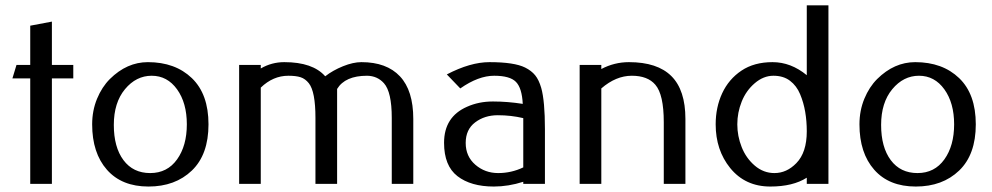

<svg xmlns="http://www.w3.org/2000/svg" viewBox="-20 -680 3670 710"><path d="M171.9 -390.1V0H91.8V-390.1H25.9L41 -439.9H91.8V-585L171.9 -600.1V-439.9H251V-390.1Z M634.8 -90.6Q670.9 -141.1 670.9 -220.2Q670.9 -299.3 634.8 -349.6Q598.6 -399.9 541 -399.9Q483.4 -399.9 442.1 -350.1Q400.9 -300.3 400.9 -218Q400.9 -135.7 436.5 -87.9Q472.2 -40 535.4 -40Q598.6 -40 634.8 -90.6ZM320.8 -220.2Q320.8 -271 338.9 -314.9Q356.9 -358.4 386.2 -387.7Q449.2 -450.2 526.9 -450.2Q627.9 -450.2 689.5 -391.1Q751 -332 751 -220.2Q751 -108.4 689.5 -49.3Q627.9 9.8 529.1 9.8Q430.2 9.8 375.5 -52.2Q320.8 -114.3 320.8 -220.2Z M944.3 -356V0H864.3V-439.9H944.3V-426.8Q984.4 -450.2 1031.2 -450.2Q1136.7 -450.2 1182.6 -397.9Q1210.9 -419.9 1248.5 -435.1Q1286.1 -450.2 1316.4 -450.2Q1409.7 -450.2 1459 -397.7Q1508.3 -345.2 1508.3 -240.2V0H1428.7V-244.1Q1428.7 -339.8 1399.9 -372.1Q1375.5 -399.4 1337.4 -399.9Q1256.3 -399.9 1226.6 -351.1V0H1146.5V-244.1Q1146.5 -341.3 1122.1 -372.1Q1108.9 -388.7 1091.8 -394.3Q1074.7 -399.9 1046.4 -399.9Q989.7 -399.9 944.3 -356Z M1632.3 -404.8Q1719.2 -450.2 1790 -450.2Q1881.8 -450.2 1921.9 -430.2Q1945.3 -418.5 1959 -401.6Q1972.7 -384.8 1981.4 -355Q1995.1 -306.6 1995.1 -202.1V0H1915V-7.8Q1859.9 9.8 1806.2 9.8Q1721.2 9.8 1671.6 -28.6Q1622.1 -66.9 1622.1 -151.9Q1622.1 -248 1707 -285.2Q1750.5 -304.7 1802.2 -304.7H1803.7Q1856.4 -304.7 1913.1 -295.9Q1910.2 -354.5 1887.9 -377.2Q1865.7 -399.9 1807.4 -399.9Q1749 -399.9 1682.1 -353ZM1915 -61V-243.2Q1869.6 -253.9 1820.8 -253.9Q1772 -253.9 1737.1 -227.5Q1702.1 -201.2 1702.1 -151.4Q1702.1 -101.6 1737.8 -70.8Q1773.4 -40 1822.3 -40Q1871.1 -40 1915 -61Z M2203.6 -353V0H2123.5V-439.9H2203.6V-424.8Q2252 -450.2 2305.7 -450.2Q2411.1 -450.2 2462.9 -398.4Q2514.6 -346.7 2514.6 -240.2V0H2434.6V-228Q2434.6 -330.6 2403.3 -366.7Q2375 -399.9 2316.4 -399.9Q2257.8 -399.9 2203.6 -353Z M2963.4 -401.9V-660.2H3043.5V0H2963.4V-22.9Q2912.1 9.8 2828.6 9.8Q2735.8 9.8 2680.2 -58.6Q2626.5 -125 2626.5 -220.2Q2626.5 -283.2 2650.6 -335.2Q2674.8 -387.2 2721.7 -418.7Q2768.6 -450.2 2836.7 -450.2Q2904.8 -450.2 2963.4 -401.9ZM2963.4 -194.3Q2963.4 -232.4 2957.5 -266.6Q2951.7 -300.8 2938.7 -331.8Q2925.8 -362.8 2901.4 -381.3Q2877 -399.9 2840.1 -399.9Q2803.2 -399.9 2771 -372.3Q2738.8 -344.7 2722.7 -304.2Q2706.5 -263.7 2706.5 -220.2Q2706.5 -176.8 2722.7 -136Q2738.8 -95.2 2771 -67.6Q2803.2 -40 2843.8 -40Q2889.2 -40 2924.8 -76.7Q2963.4 -116.2 2963.4 -194.3Z M3472.2 -90.6Q3508.3 -141.1 3508.3 -220.2Q3508.3 -299.3 3472.2 -349.6Q3436 -399.9 3378.4 -399.9Q3320.8 -399.9 3279.5 -350.1Q3238.3 -300.3 3238.3 -218Q3238.3 -135.7 3273.9 -87.9Q3309.6 -40 3372.8 -40Q3436 -40 3472.2 -90.6ZM3158.2 -220.2Q3158.2 -271 3176.3 -314.9Q3194.3 -358.4 3223.6 -387.7Q3286.6 -450.2 3364.3 -450.2Q3465.3 -450.2 3526.9 -391.1Q3588.4 -332 3588.4 -220.2Q3588.4 -108.4 3526.9 -49.3Q3465.3 9.8 3366.5 9.8Q3267.6 9.8 3212.9 -52.2Q3158.2 -114.3 3158.2 -220.2Z"/></svg>

Font: Pfennig
Style: Medium
Weight: 500
Version: Version 20120410 ; ttfautohint (v0.8)